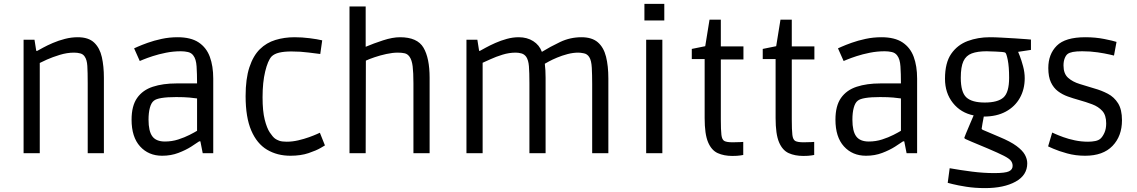

<svg xmlns="http://www.w3.org/2000/svg" viewBox="-20 -786 5834 985"><path d="M101 0V-582H157L166 -525H171Q180 -530 201 -541.5Q222 -553 251 -565.5Q280 -578 313 -586.5Q346 -595 379 -595Q434 -595 463 -567.5Q492 -540 502.5 -493Q513 -446 513 -387V0H430V-358Q430 -417 428 -448Q426 -479 415 -495Q407 -508 392 -512Q377 -516 360 -516Q324 -516 286.5 -504.5Q249 -493 221 -480.5Q193 -468 184 -463V0Z M812 13Q742 13 698.5 -35Q655 -83 655 -172Q655 -243 683.5 -283.5Q712 -324 764 -341Q816 -358 885 -358H991Q991 -408 988.5 -445.5Q986 -483 972 -501Q962 -515 944.5 -519Q927 -523 908 -523Q869 -523 831.5 -515.5Q794 -508 763.5 -498Q733 -488 715 -480.5Q697 -473 697 -473L668 -538Q668 -538 687 -546.5Q706 -555 738 -566.5Q770 -578 809.5 -586.5Q849 -595 891 -595Q959 -595 999 -568.5Q1039 -542 1056.5 -494.5Q1074 -447 1074 -383V0H1020L1008 -61H1002Q988 -51 960.5 -33.5Q933 -16 895 -1.5Q857 13 812 13ZM826 -60Q862 -60 894.5 -70.5Q927 -81 952.5 -94Q978 -107 991 -115V-281Q978 -283 952 -285.5Q926 -288 884 -288Q791 -288 769 -269Q756 -259 749 -233.5Q742 -208 742 -172Q742 -113 761.5 -86.5Q781 -60 826 -60Z M1470 13Q1402 13 1350 -18Q1298 -49 1269 -116.5Q1240 -184 1240 -293Q1240 -382 1259.5 -441Q1279 -500 1313 -533.5Q1347 -567 1393 -581Q1439 -595 1491 -595Q1529 -595 1568.5 -590Q1608 -585 1633 -579L1623 -509Q1604 -511 1563 -516.5Q1522 -522 1475 -522Q1438 -522 1412.5 -516Q1387 -510 1373 -496Q1354 -475 1340.5 -419.5Q1327 -364 1327 -287Q1327 -216 1338 -172.5Q1349 -129 1364 -106.5Q1379 -84 1391 -75Q1399 -69 1412.5 -64Q1426 -59 1451 -59Q1480 -59 1510 -66Q1540 -73 1565 -82Q1590 -91 1605.5 -98Q1621 -105 1621 -105L1647 -40Q1647 -40 1625 -27Q1603 -14 1563 -0.5Q1523 13 1470 13Z M1773 0V-753H1856V-546Q1896 -563 1945 -579Q1994 -595 2032 -595Q2121 -595 2152.5 -541.5Q2184 -488 2184 -387V0H2101V-358Q2101 -414 2097 -446Q2093 -478 2081 -495Q2071 -509 2056.5 -512.5Q2042 -516 2021 -516Q1994 -516 1962 -509Q1930 -502 1902 -492.5Q1874 -483 1857 -475L1856 0Z M2373 0V-582H2429L2438 -525H2442Q2451 -530 2472 -541.5Q2493 -553 2521 -565.5Q2549 -578 2580 -586.5Q2611 -595 2641 -595Q2684 -595 2715.5 -575Q2747 -555 2760 -520Q2802 -546 2853.5 -570.5Q2905 -595 2963 -595Q3017 -595 3047 -569Q3077 -543 3089 -495.5Q3101 -448 3101 -383V0H3018V-355Q3018 -402 3016 -439Q3014 -476 3003 -493Q2993 -509 2975.5 -512.5Q2958 -516 2947 -516Q2920 -516 2891.5 -508.5Q2863 -501 2838 -490.5Q2813 -480 2796.5 -471Q2780 -462 2775 -459Q2777 -443 2778 -425Q2779 -407 2779 -387V0H2696V-358Q2696 -415 2693.5 -446Q2691 -477 2680 -494Q2670 -508 2655 -512Q2640 -516 2626 -516Q2592 -516 2558 -505.5Q2524 -495 2497 -482.5Q2470 -470 2456 -464V0Z M3286 -681V-766H3388V-681ZM3295 0V-582H3378V0Z M3737 14Q3694 14 3662 -0.5Q3630 -15 3612.5 -56.5Q3595 -98 3595 -180V-483H3529V-535L3598 -549L3620 -685H3678V-548H3794V-481H3678V-174Q3678 -119 3681 -94Q3684 -69 3696.5 -62.5Q3709 -56 3739 -56Q3763 -56 3778 -57Q3793 -58 3793 -58V9Q3793 9 3778 11.5Q3763 14 3737 14Z M4101 14Q4058 14 4026 -0.5Q3994 -15 3976.5 -56.5Q3959 -98 3959 -180V-483H3893V-535L3962 -549L3984 -685H4042V-548H4158V-481H4042V-174Q4042 -119 4045 -94Q4048 -69 4060.5 -62.5Q4073 -56 4103 -56Q4127 -56 4142 -57Q4157 -58 4157 -58V9Q4157 9 4142 11.5Q4127 14 4101 14Z M4423 13Q4353 13 4309.5 -35Q4266 -83 4266 -172Q4266 -243 4294.5 -283.5Q4323 -324 4375 -341Q4427 -358 4496 -358H4602Q4602 -408 4599.5 -445.5Q4597 -483 4583 -501Q4573 -515 4555.5 -519Q4538 -523 4519 -523Q4480 -523 4442.5 -515.5Q4405 -508 4374.5 -498Q4344 -488 4326 -480.5Q4308 -473 4308 -473L4279 -538Q4279 -538 4298 -546.5Q4317 -555 4349 -566.5Q4381 -578 4420.5 -586.5Q4460 -595 4502 -595Q4570 -595 4610 -568.5Q4650 -542 4667.5 -494.5Q4685 -447 4685 -383V0H4631L4619 -61H4613Q4599 -51 4571.5 -33.5Q4544 -16 4506 -1.5Q4468 13 4423 13ZM4437 -60Q4473 -60 4505.5 -70.5Q4538 -81 4563.5 -94Q4589 -107 4602 -115V-281Q4589 -283 4563 -285.5Q4537 -288 4495 -288Q4402 -288 4380 -269Q4367 -259 4360 -233.5Q4353 -208 4353 -172Q4353 -113 4372.5 -86.5Q4392 -60 4437 -60Z M5034 179Q4981 179 4937 172Q4893 165 4867.5 158.5Q4842 152 4842 152L4852 77Q4908 87 4967 94.5Q5026 102 5081 102Q5137 102 5156 93Q5175 84 5175 65Q5175 50 5166 38.5Q5157 27 5129.5 13Q5102 -1 5048 -24Q4991 -48 4965.5 -58.5Q4940 -69 4933.5 -72.5Q4927 -76 4927 -79Q4927 -80 4935.5 -101Q4944 -122 4955.5 -148.5Q4967 -175 4975 -194Q4909 -207 4868.5 -258Q4828 -309 4828 -382Q4828 -464 4860 -510Q4892 -556 4944.5 -575.5Q4997 -595 5058 -595Q5084 -595 5119.5 -593Q5155 -591 5189 -589Q5223 -587 5246 -585Q5269 -583 5269 -583V-530L5203 -520Q5203 -521 5211.5 -499.5Q5220 -478 5228.5 -446.5Q5237 -415 5237 -385Q5237 -328 5212 -283.5Q5187 -239 5140 -213.5Q5093 -188 5027 -188Q5024 -172 5020 -150.5Q5016 -129 5016 -125Q5016 -123 5022.5 -119.5Q5029 -116 5048.5 -108.5Q5068 -101 5106 -84Q5164 -60 5195 -37Q5226 -14 5238 8Q5250 30 5250 52Q5250 113 5190 146Q5130 179 5034 179ZM5032 -260Q5099 -260 5128 -286Q5157 -312 5157 -387Q5157 -444 5150 -478.5Q5143 -513 5137 -516Q5135 -518 5120 -519.5Q5105 -521 5087 -521.5Q5069 -522 5055.5 -522.5Q5042 -523 5042 -523Q4995 -523 4965.5 -512Q4936 -501 4922.5 -472Q4909 -443 4909 -387Q4909 -313 4937.5 -286.5Q4966 -260 5032 -260Z M5547 13Q5498 13 5454.5 1Q5411 -11 5384 -23Q5357 -35 5357 -35L5378 -106Q5378 -106 5393.5 -99Q5409 -92 5435 -82.5Q5461 -73 5494 -66Q5527 -59 5562 -59Q5582 -59 5599 -62.5Q5616 -66 5626 -75Q5637 -85 5646 -105Q5655 -125 5655 -153Q5655 -195 5635 -217Q5615 -239 5583 -251Q5551 -263 5515 -273Q5486 -281 5458 -291Q5430 -301 5407.5 -318Q5385 -335 5371.5 -363.5Q5358 -392 5358 -437Q5358 -508 5401.5 -551.5Q5445 -595 5548 -595Q5600 -595 5645 -586Q5690 -577 5708 -571L5695 -501Q5695 -501 5671.5 -506.5Q5648 -512 5611 -517.5Q5574 -523 5532 -523Q5502 -523 5484 -519.5Q5466 -516 5457 -509Q5448 -502 5442 -486.5Q5436 -471 5436 -450Q5436 -408 5459.5 -387Q5483 -366 5519.5 -355Q5556 -344 5595 -332Q5631 -322 5663.5 -305Q5696 -288 5716 -256Q5736 -224 5736 -169Q5736 -88 5687.5 -37.5Q5639 13 5547 13Z"/></svg>

Font: Ruda
Style: Regular
Weight: 400
Designer: Mariela Monsalve and Angelina Sanchez
Foundry: Mariela Monsalve and Angelina Sanchez
Version: Version 2.000